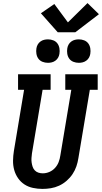

<svg xmlns="http://www.w3.org/2000/svg" viewBox="-20 -1216 661 1244"><path d="M255 8Q224 8 193.5 1.5Q163 -5 138.5 -21Q114 -37 97 -61.5Q80 -86 72 -115Q64 -144 64.5 -175.5Q65 -207 70 -238L136 -634H97V-735H308V-634H256L187 -222Q185 -207 184 -192Q183 -177 185 -163Q187 -149 191.5 -135.5Q196 -122 205.5 -112Q215 -102 228.5 -97.5Q242 -93 257 -93Q279 -93 300 -102Q321 -111 336.5 -128Q352 -145 360 -166Q368 -187 371 -209L442 -634H403V-735H613V-634H562L488 -192Q484 -165 475 -138.5Q466 -112 450 -88Q434 -64 411.5 -44.5Q389 -25 363 -13Q337 -1 309.5 3.5Q282 8 255 8ZM491 -809Q472 -809 455.5 -815.5Q439 -822 429 -835.5Q419 -849 416 -867Q413 -885 416 -903Q418 -916 424.5 -927.5Q431 -939 442 -947Q453 -955 465.5 -958Q478 -961 491 -961Q509 -961 525.5 -954.5Q542 -948 552 -934.5Q562 -921 565 -903Q568 -885 565 -867Q563 -854 556.5 -842.5Q550 -831 539 -823Q528 -815 515.5 -812Q503 -809 491 -809ZM291 -809Q272 -809 255.5 -815.5Q239 -822 229 -835.5Q219 -849 216 -867Q213 -885 216 -903Q218 -916 224.5 -927.5Q231 -939 242 -947Q253 -955 265.5 -958Q278 -961 291 -961Q309 -961 325.5 -954.5Q342 -948 352 -934.5Q362 -921 365 -903Q368 -885 365 -867Q363 -854 356.5 -842.5Q350 -831 339 -823Q328 -815 315.5 -812Q303 -809 291 -809ZM354 -1007 245 -1130 332 -1190 420 -1071 547 -1196 621 -1124 468 -1007Z"/></svg>

Font: Iosevka Etoile Oblique
Style: Bold
Weight: 700
Italic angle: -9°
Designer: Belleve Invis
Foundry: Belleve Invis
Version: Version 15.5.2; ttfautohint (v1.8.4)